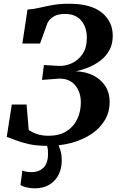

<svg xmlns="http://www.w3.org/2000/svg" viewBox="-20 -771 641 1026"><path d="M234.5 8.5Q175 8.5 132.8 -1.2Q90.5 -11 62.2 -22.5Q34 -34 16 -39L43 -212.5H122L133.5 -76Q146.5 -68 161.5 -61Q176.5 -54 195.5 -49.8Q214.5 -45.5 239 -45.5Q296 -45.5 334.5 -69.2Q373 -93 392.5 -133.8Q412 -174.5 412 -223.5Q412 -278.5 382.2 -314.8Q352.5 -351 297.5 -351L204.5 -344L214.5 -423.5L292 -419Q327.5 -417 362.5 -432.5Q397.5 -448 420.8 -481.8Q444 -515.5 444 -569Q444 -625.5 414.2 -661Q384.5 -696.5 326.5 -696.5Q290 -696.5 267.2 -683Q244.5 -669.5 233.5 -647.5L194 -538.5H99.5L127 -720Q157 -721.5 189.5 -729.2Q222 -737 261 -744Q300 -751 349 -751Q466 -751 524.2 -703.5Q582.5 -656 582.5 -580Q582.5 -533.5 563.2 -500.2Q544 -467 513.5 -444.8Q483 -422.5 449.2 -409.5Q415.5 -396.5 386 -390Q438.5 -388 479 -367.5Q519.5 -347 542.8 -311Q566 -275 566 -227Q566 -172.5 540.2 -129Q514.5 -85.5 468.5 -54.8Q422.5 -24 362.8 -7.8Q303 8.5 234.5 8.5ZM255 -15.5 282.5 -13.5Q293 1 301.5 27.8Q310 54.5 310 86Q310 128 293.5 161.8Q277 195.5 244.5 215.5Q212 235.5 165 235.5Q145 235.5 123.8 230.8Q102.5 226 89.5 218L99.5 140Q106 143.5 119 146.2Q132 149 146 149Q187 149 211.2 126.2Q235.5 103.5 236.5 56Q237.5 30 233 13.8Q228.5 -2.5 224.5 -13.5Z"/></svg>

Font: Merriweather 36pt
Style: Bold Italic
Weight: 700
Italic angle: -7.8°
Version: Version 2.101